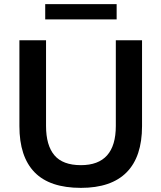

<svg xmlns="http://www.w3.org/2000/svg" viewBox="-20 -900 780 930"><path d="M372 10Q221 10 147.5 -65.5Q74 -141 74 -289V-705H203V-290Q203 -196 243.5 -148Q284 -100 372 -100Q541 -100 541 -290V-705H668V-289Q668 -141 593.5 -65.5Q519 10 372 10ZM199 -806V-880H545V-806Z"/></svg>

Font: MulishBold
Style: Bold
Weight: 700
Designer: Vernon Adams
Foundry: Vernon Adams
Version: Version 3.602; ttfautohint (v1.8.3)